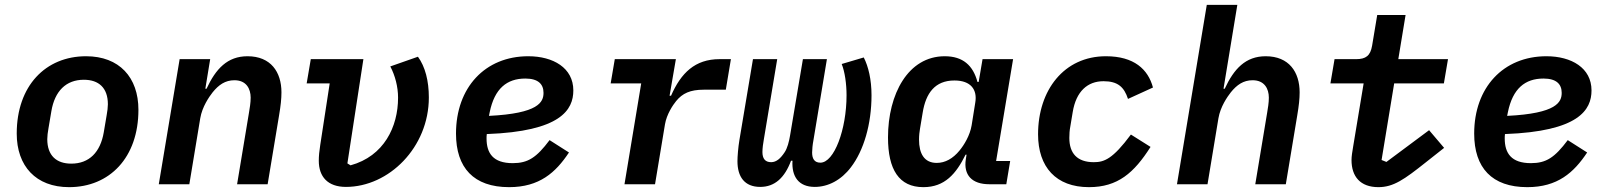

<svg xmlns="http://www.w3.org/2000/svg" viewBox="-20 -760 6640 792"><path d="M265 12C432 12 551 -110 551 -307C551 -441 472 -528 335 -528C168 -528 49 -406 49 -209C49 -75 128 12 265 12ZM274 -85C213 -85 175 -118 175 -186C175 -198 177 -215 180 -231L192 -302C206 -384 252 -431 326 -431C387 -431 425 -398 425 -330C425 -318 423 -301 420 -285L408 -214C394 -132 348 -85 274 -85Z M761 0 806 -272C814 -320 843 -361 857 -379C882 -410 909 -429 947 -429C996 -429 1014 -394 1014 -357C1014 -336 1010 -313 1007 -295L958 0H1084L1131 -283C1138 -324 1141 -353 1141 -379C1141 -463 1097 -528 1001 -528C918 -528 870 -476 832 -394H827L847 -516H721L635 0Z M1262 -516 1245 -416H1340L1301 -162C1297 -137 1295 -116 1295 -97C1295 -31 1332 11 1407 11C1584 11 1749 -152 1749 -358C1749 -426 1734 -485 1704 -526L1590 -486C1610 -448 1622 -402 1622 -357C1622 -237 1564 -116 1426 -78L1413 -86L1479 -516Z M2080 12C2205 12 2272 -48 2327 -131L2247 -182C2193 -110 2158 -87 2095 -87C2014 -87 1987 -128 1987 -189C1987 -193 1987 -199 1988 -207C2293 -218 2345 -307 2345 -387C2345 -480 2262 -528 2159 -528C1981 -528 1861 -399 1861 -209C1861 -68 1934 12 2080 12ZM2147 -436C2200 -436 2222 -413 2222 -377C2222 -339 2202 -292 1997 -282L2000 -297C2020 -395 2071 -436 2147 -436Z M2682 0 2723 -247C2730 -289 2756 -327 2769 -343C2795 -375 2827 -390 2883 -390H2974L2995 -516H2948C2847 -516 2789 -459 2748 -365H2742L2768 -516H2516L2499 -416H2625L2556 0Z M3116 11C3176 11 3217 -27 3243 -97H3249C3245 -32 3274 11 3341 11C3396 11 3450 -17 3490 -70C3543 -139 3575 -248 3575 -367C3575 -432 3562 -486 3543 -523L3452 -496C3465 -464 3472 -414 3472 -367C3472 -226 3421 -89 3364 -89C3339 -89 3330 -106 3330 -131C3330 -142 3332 -164 3335 -179L3391 -516H3292L3239 -201C3235 -177 3228 -148 3216 -131C3200 -107 3183 -91 3161 -91C3136 -91 3125 -106 3125 -133C3125 -147 3128 -171 3131 -186L3186 -516H3086L3030 -182C3025 -152 3022 -114 3022 -95C3022 -31 3051 11 3116 11Z M3789 12C3877 12 3924 -43 3963 -122H3967L3964 -103C3954 -38 3989 0 4061 0H4131L4147 -96H4089L4159 -516H4033L4017 -422H4012C3994 -490 3952 -528 3877 -528C3726 -528 3643 -372 3643 -193C3643 -61 3688 12 3789 12ZM3844 -88C3792 -88 3771 -127 3771 -184C3771 -202 3773 -217 3775 -229L3786 -295C3799 -376 3837 -428 3917 -428C3985 -428 4012 -390 4003 -337L3988 -243C3981 -201 3957 -162 3938 -139C3911 -106 3879 -88 3844 -88Z M4472 12C4591 12 4658 -47 4726 -154L4645 -205C4570 -104 4535 -91 4492 -91C4423 -91 4391 -128 4391 -191C4391 -206 4392 -223 4395 -238L4405 -298C4419 -383 4466 -425 4532 -425C4591 -425 4617 -401 4633 -352L4736 -399C4716 -474 4658 -528 4542 -528C4369 -528 4262 -388 4262 -206C4262 -71 4336 12 4472 12Z M4835 0H4961L5006 -272C5014 -320 5043 -361 5057 -379C5082 -410 5109 -429 5147 -429C5196 -429 5214 -394 5214 -357C5214 -336 5210 -313 5207 -295L5158 0H5284L5331 -283C5338 -324 5341 -353 5341 -379C5341 -463 5297 -528 5201 -528C5118 -528 5070 -476 5032 -394H5027L5084 -740H4958Z M5666 12C5728 12 5773 -20 5861 -90L5937 -150L5875 -223L5699 -92L5679 -100L5731 -416H5936L5953 -516H5748L5778 -698H5661L5640 -572C5633 -530 5614 -516 5574 -516H5485L5468 -416H5605L5562 -157C5558 -133 5555 -115 5555 -100C5555 -32 5591 12 5666 12Z M6280 12C6405 12 6472 -48 6527 -131L6447 -182C6393 -110 6358 -87 6295 -87C6214 -87 6187 -128 6187 -189C6187 -193 6187 -199 6188 -207C6493 -218 6545 -307 6545 -387C6545 -480 6462 -528 6359 -528C6181 -528 6061 -399 6061 -209C6061 -68 6134 12 6280 12ZM6347 -436C6400 -436 6422 -413 6422 -377C6422 -339 6402 -292 6197 -282L6200 -297C6220 -395 6271 -436 6347 -436Z"/></svg>

Font: IBM Plex Mono SmBld
Style: Italic
Weight: 600
Italic angle: -9.5°
Monospace: yes
Designer: Mike Abbink, Paul van der Laan, Pieter van Rosmalen
Foundry: Bold Monday
Version: Version 2.004